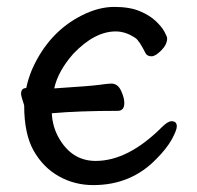

<svg xmlns="http://www.w3.org/2000/svg" viewBox="-20 -512 570 556"><path d="M250 24Q196 24 150.5 -1.5Q105 -27 77.5 -75.5Q50 -124 50 -207Q41 -234 41 -240Q41 -257 56 -257Q61 -282 72 -309Q120 -419 218 -468Q266 -492 311 -492Q355 -492 384 -480Q413 -468 430.5 -451.5Q448 -435 456 -420.5Q464 -406 464 -401Q464 -383 447 -366Q430 -349 419 -349Q407 -349 402 -357Q383 -395 372 -402Q344 -421 315 -421Q254 -421 192 -356Q148 -306 137 -256Q244 -263 265 -266Q294 -270 302 -270Q321 -270 330.5 -249.5Q340 -229 340 -214Q340 -191 321 -191Q208 -191 130 -184Q132 -146 149 -115Q187 -46 257 -46Q351 -46 449 -144Q466 -161 477 -161Q492 -161 492 -146Q492 -135 477.5 -108.5Q463 -82 433 -52Q360 24 250 24Z"/></svg>

Font: ToneOZ-Pinyin-WenKai-Medium
Style: Medium
Weight: 700
Designer: Fontworks Inc.
Foundry: ToneOZ
Version: Version 0.240331